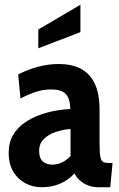

<svg xmlns="http://www.w3.org/2000/svg" viewBox="-20 -777 500 807"><path d="M155.5 10Q118 10 86.5 -6.8Q55 -23.5 35.8 -55.8Q16.5 -88 16.5 -134.5Q16.5 -178.5 35.2 -209.8Q54 -241 84.2 -261.8Q114.5 -282.5 149.5 -294.8Q184.5 -307 218 -312.5Q251.5 -318 275.5 -319Q274.5 -362 256.8 -381.5Q239 -401 195 -401Q162.5 -401 132.5 -391.5Q102.5 -382 66 -363L56.5 -464Q99 -486 142 -497Q185 -508 228 -508Q280 -508 318.2 -488.8Q356.5 -469.5 377.5 -427Q398.5 -384.5 398.5 -315V-172Q398.5 -134.5 401.8 -117.8Q405 -101 413.5 -96.5Q422 -92 437 -92H453L443.5 10H394.5Q371.5 10 351.8 2.8Q332 -4.5 317 -17.5Q302 -30.5 293 -48Q268.5 -21 233.8 -5.5Q199 10 155.5 10ZM202 -85Q220 -85 240 -94.2Q260 -103.5 276.5 -121V-235Q245 -232.5 214.8 -222.5Q184.5 -212.5 164.5 -193Q144.5 -173.5 144.5 -143Q144.5 -112.5 159.5 -98.8Q174.5 -85 202 -85ZM141 -574V-653L318 -757V-642Z"/></svg>

Font: Cabin
Style: Bold
Weight: 700
Width: 4
Designer: Pablo Impallari
Foundry: Pablo Impallari. http://www.impallari.com Igino Marini. http://www.ikern.com
Version: Version 3.001